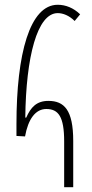

<svg xmlns="http://www.w3.org/2000/svg" viewBox="-20 -785 384 805"><path d="M249 0H287V-194C287 -324 249 -362 183 -362C133 -362 109 -335 90 -292H86C89 -547 136 -730 222 -730C244 -730 270 -720 293 -697L316 -725C288 -752 255 -765 222 -765C105 -765 49 -560 49 -264V-215L85 -213C98 -286 129 -328 174 -328C225 -328 249 -296 249 -192Z"/></svg>

Font: Noto Sans Armenian ExtraCondensed ExtraLight
Style: Regular
Weight: 200
Width: 2
Designer: Monotype Design Team
Foundry: Monotype Imaging Inc.
Version: Version 2.008